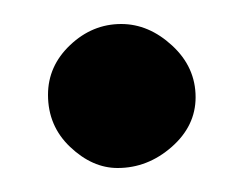

<svg xmlns="http://www.w3.org/2000/svg" viewBox="-20 -130 203 160"><path d="M81 -110Q104 -110 123.5 -92Q143 -74 143 -49Q143 -25 123 -7.5Q103 10 78 10Q57 10 38.5 -7.5Q20 -25 20 -51Q20 -75 38.5 -92.5Q57 -110 81 -110Z"/></svg>

Font: Sniglet
Style: Regular
Weight: 400
Designer: Haley Fiege
Foundry: Haley Fiege, Pablo Impallari, Brenda Gallo
Version: Version 2.000; ttfautohint (v0.95) -l 8 -r 50 -G 200 -x 14 -